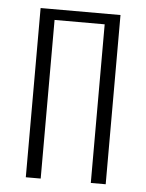

<svg xmlns="http://www.w3.org/2000/svg" viewBox="-47 -630 508 668"><g transform="rotate(5 207.5 -295.5)"><path d="M68 0V-591H347V0H295V-554H120V0Z"/></g></svg>

Font: Alumni Sans Light
Style: Regular
Weight: 300
Version: Version 1.018